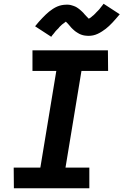

<svg xmlns="http://www.w3.org/2000/svg" viewBox="-20 -1003 658 1023"><path d="M456 0H54L53 -110H195L280 -625H153V-735H555L556 -625H414L329 -110H456ZM253 -807 167 -863Q177 -876 187 -887Q197 -898 206 -907.5Q215 -917 224 -925.5Q233 -934 241.5 -941Q250 -948 261.5 -955.5Q273 -963 284.5 -968Q296 -973 308.5 -975.5Q321 -978 333 -978Q338 -978 343 -978Q348 -978 353 -977Q358 -976 362.5 -974.5Q367 -973 372 -971.5Q377 -970 381 -968Q385 -966 388.5 -964Q392 -962 396 -959Q400 -956 404 -953Q408 -950 411.5 -946.5Q415 -943 418.5 -940Q422 -937 424.5 -934Q427 -931 429.5 -928Q432 -925 436.5 -920.5Q441 -916 444 -912.5Q447 -909 450.5 -906Q454 -903 453 -902Q453 -901 452.5 -901Q452 -901 451 -901H450Q450 -902 454 -904Q458 -906 461 -908Q464 -910 467.5 -913Q471 -916 472.5 -917.5Q474 -919 476.5 -920.5Q479 -922 480.5 -924Q482 -926 484.5 -928Q487 -930 489 -932.5Q491 -935 493.5 -937.5Q496 -940 498.5 -942.5Q501 -945 504 -948Q507 -951 509.5 -954Q512 -957 514.5 -960.5Q517 -964 520 -967.5Q523 -971 526 -975Q529 -979 532 -983L618 -927Q607 -914 597.5 -903Q588 -892 579 -882.5Q570 -873 561 -864.5Q552 -856 543.5 -849.5Q535 -843 523.5 -835.5Q512 -828 500 -822.5Q488 -817 476 -814.5Q464 -812 452 -812Q447 -812 442 -812.5Q437 -813 432 -813.5Q427 -814 422 -815.5Q417 -817 412.5 -818.5Q408 -820 404 -822Q400 -824 396 -826.5Q392 -829 388 -831.5Q384 -834 380 -837Q376 -840 372.5 -843.5Q369 -847 365.5 -850Q362 -853 359.5 -856Q357 -859 354.5 -862Q352 -865 348 -869.5Q344 -874 341 -877.5Q338 -881 334.5 -884Q331 -887 331 -889H334L330 -887Q326 -884 323.5 -882Q321 -880 317.5 -877.5Q314 -875 312 -873.5Q310 -872 308 -870Q306 -868 304 -866Q302 -864 299.5 -862Q297 -860 295.5 -857.5Q294 -855 291.5 -852.5Q289 -850 286.5 -847.5Q284 -845 281 -842Q278 -839 275.5 -836Q273 -833 270.5 -829.5Q268 -826 265 -822.5Q262 -819 258.5 -815Q255 -811 253 -807Z"/></svg>

Font: Iosevka XBd Ex Obl
Style: Regular
Weight: 800
Width: 7
Italic angle: -9°
Monospace: yes
Designer: Belleve Invis
Foundry: Belleve Invis
Version: Version 32.5.0; ttfautohint (v1.8.4)